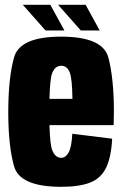

<svg xmlns="http://www.w3.org/2000/svg" viewBox="-20 -752 498 778"><path d="M228.5 5Q60 5 36.8 -78.8Q13.5 -162.5 13.5 -297Q13.5 -434.5 36.8 -519Q60 -603.5 227.5 -603.5Q397 -603.5 419.2 -518.5Q441.5 -433.5 441.5 -300.5Q441.5 -270 440.5 -245H180.5Q182.5 -165.5 192 -142.5Q204 -112.5 228.5 -112.5Q246 -112.5 258 -133.8Q270 -155 273 -210L434.5 -190Q430.5 -113.5 409.2 -71Q388 -28.5 344.2 -11.8Q300.5 5 228.5 5ZM180.5 -351.5H273.5Q272.5 -431.5 263 -457.5Q252.5 -485.5 228 -485.5Q203.5 -485.5 191.5 -456Q182.5 -433.5 180.5 -351.5ZM307.5 -628.5 215.5 -732.5H327L384 -628.5ZM164.5 -628.5 72.5 -732.5H184L241 -628.5Z"/></svg>

Font: Anybody Condensed ExtraBold
Style: Regular
Weight: 800
Width: 3
Designer: Tyler Finck
Foundry: Etcetera Type Company
Version: Version 1.010; ttfautohint (v1.8.3) -l 8 -r 50 -G 200 -x 14 